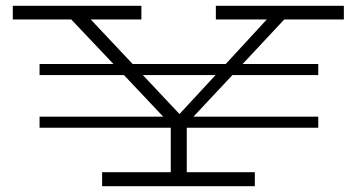

<svg xmlns="http://www.w3.org/2000/svg" viewBox="-20 -640 1227 660"><path d="M957 -573 814 -420H1074V-382H779L645 -239H1074V-201H622V-48H856V0H331V-48H567V-201H116V-239H541L406 -382H116V-420H370L225 -573H24V-620H466V-573H292L436 -420H756L897 -573H722V-620H1162V-573ZM721 -382H471L597 -248Z"/></svg>

Font: BioRhyme Expanded Light
Style: Regular
Weight: 300
Width: 7
Designer: Aoife Mooney
Foundry: Aoife Mooney Type
Version: Version 1.001